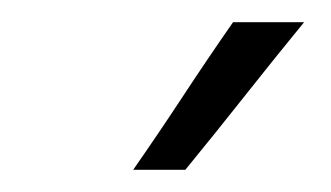

<svg xmlns="http://www.w3.org/2000/svg" viewBox="-20 -632 298 173"><path d="M147 -479H100Q123 -512 145 -545.5Q167 -579 190 -612H254Q227 -579 200.5 -545.5Q174 -512 147 -479Z"/></svg>

Font: Josefin Slab SemiBold
Style: Regular
Weight: 600
Designer: Santiago Orozco
Foundry: Typemade
Version: Version 2.000